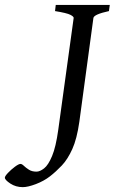

<svg xmlns="http://www.w3.org/2000/svg" viewBox="-151 -586 466 779"><path d="M294.4 -565.9 291 -541Q230.5 -527.8 228 -513.2L170.9 -91.8Q161.1 -22.5 142.3 19Q123.5 60.5 99.9 85.4Q76.2 110.4 51.8 129.4Q27.3 148.4 -5.4 160.9Q-38.1 173.3 -58.6 173.3Q-86.9 173.3 -109.1 158.7Q-131.3 144 -131.3 134.8Q-131.3 128.9 -118.7 115.5Q-106 102.1 -90.6 90.6Q-75.2 79.1 -67.9 79.1Q-62 79.1 -54 86.9Q-45.9 94.7 -33.7 102.5Q-21.5 110.4 -2.9 110.4Q10.7 110.4 27.8 97.2Q44.9 84 60.3 47.1Q75.7 10.3 85.4 -59.6L147.9 -513.2Q148.4 -518.6 134.5 -525.9Q120.6 -533.2 72.3 -541L75.2 -565.9Z"/></svg>

Font: Dai Banna SIL
Style: Italic
Weight: 400
Italic angle: -11°
Designer: Victor Gaultney
Foundry: SIL International
Version: Version 4.000